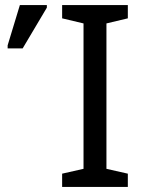

<svg xmlns="http://www.w3.org/2000/svg" viewBox="-20 -734 563 754"><path d="M482 0H224V-52L308 -71V-642L224 -662V-714H482V-662L398 -642V-71L482 -52ZM10 -544V-556L58 -714H164V-704L69 -544Z"/></svg>

Font: Go Noto Current
Style: Regular
Weight: 400
Designer: Monotype Design Team
Foundry: Monotype Imaging Inc.
Version: Version 2.007; ttfautohint (v1.8) -l 8 -r 50 -G 200 -x 14 -D